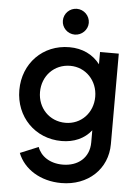

<svg xmlns="http://www.w3.org/2000/svg" viewBox="-64 -822 782 1091"><g transform="rotate(5 327.5 -277.0)"><path d="M327 220C480 220 589 117 589 -25V-541H482V-471C441 -524 381 -553 307 -553C155 -553 44 -438 44 -286C44 -134 156 -18 308 -18C378 -18 438 -44 477 -94V-25C477 64 412 115 326 115C252 115 200 78 182 27L78 70C113 160 208 220 327 220ZM162 -285C162 -377 229 -448 321 -448C409 -448 477 -377 477 -285C477 -193 410 -123 321 -123C229 -123 162 -194 162 -285ZM256 -700C256 -660 289 -627 330 -627C370 -627 404 -660 404 -700C404 -741 370 -774 330 -774C289 -774 256 -741 256 -700Z"/></g></svg>

Font: Mluvka SemiBold
Style: Regular
Weight: 600
Designer: Modified by Jiří Krblich, Original typeface by Gumpita Rahayu
Foundry: Gumpita Rahayu & Jiří Krblich
Version: Version 2.000;Glyphs 3.1.1 (3134)